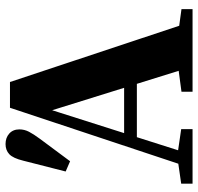

<svg xmlns="http://www.w3.org/2000/svg" viewBox="-31 -684 715 693"><g transform="rotate(-90 326.5 -337.5)"><path d="M54 -458 93 -611Q102 -648 116.5 -661.5Q131 -675 153 -675Q176 -675 191 -661.5Q206 -648 206 -625Q206 -607 197.5 -590.5Q189 -574 172 -551L91 -442ZM10 0V-41L100 -54H118L207 -41V0ZM65 0 284 -659H377L596 0H433L266 -536H285L280 -522L114 0ZM162 -201V-247H448V-201ZM342 0V-40L454 -55H530L640 -40V0Z"/></g></svg>

Font: Source Serif 4 36pt
Style: Bold
Weight: 700
Designer: Frank Grießhammer
Foundry: Adobe Systems Incorporated
Version: Version 4.004;hotconv 1.0.116;makeotfexe 2.5.65601